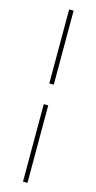

<svg xmlns="http://www.w3.org/2000/svg" viewBox="-150 -789 540 1077"><g transform="rotate(15 120.0 -250.0)"><path d="M108 250V-200H134V250ZM134 -320H108V-750H134Z"/></g></svg>

Font: Source Serif Pro ExtraLight
Style: Regular
Weight: 200
Designer: Frank Grießhammer
Foundry: Adobe Systems Incorporated
Version: Version 3.001;hotconv 1.0.111;makeotfexe 2.5.65597